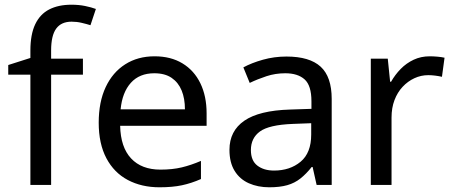

<svg xmlns="http://www.w3.org/2000/svg" viewBox="-20 -785 1922 815"><path d="M332 -468H197V0H109V-468H15V-509L109 -539V-570Q109 -639 129.5 -682Q150 -725 189 -745Q228 -765 283 -765Q315 -765 341.5 -759.5Q368 -754 387 -747L364 -678Q348 -683 327 -688Q306 -693 284 -693Q240 -693 218.5 -663.5Q197 -634 197 -571V-536H332Z M636 -546Q705 -546 754.5 -516Q804 -486 830.5 -431.5Q857 -377 857 -304V-251H490Q492 -160 536.5 -112.5Q581 -65 661 -65Q712 -65 751.5 -74.5Q791 -84 833 -102V-25Q792 -7 752 1.5Q712 10 657 10Q581 10 522.5 -21Q464 -52 431.5 -113.5Q399 -175 399 -264Q399 -352 428.5 -415Q458 -478 511.5 -512Q565 -546 636 -546ZM635 -474Q572 -474 535.5 -433.5Q499 -393 492 -321H765Q765 -367 751 -401Q737 -435 708.5 -454.5Q680 -474 635 -474Z M1196 -545Q1294 -545 1341 -502Q1388 -459 1388 -365V0H1324L1307 -76H1303Q1280 -47 1255.5 -27.5Q1231 -8 1199.5 1Q1168 10 1123 10Q1075 10 1036.5 -7Q998 -24 976 -59.5Q954 -95 954 -149Q954 -229 1017 -272.5Q1080 -316 1211 -320L1302 -323V-355Q1302 -422 1273 -448Q1244 -474 1191 -474Q1149 -474 1111 -461.5Q1073 -449 1040 -433L1013 -499Q1048 -518 1096 -531.5Q1144 -545 1196 -545ZM1222 -259Q1122 -255 1083.5 -227Q1045 -199 1045 -148Q1045 -103 1072.5 -82Q1100 -61 1143 -61Q1211 -61 1256 -98.5Q1301 -136 1301 -214V-262Z M1804 -546Q1819 -546 1836.5 -544.5Q1854 -543 1867 -540L1856 -459Q1843 -462 1827.5 -464Q1812 -466 1798 -466Q1767 -466 1739 -453Q1711 -440 1689 -416.5Q1667 -393 1654.5 -360Q1642 -327 1642 -286V0H1554V-536H1626L1636 -438H1640Q1657 -468 1681 -492.5Q1705 -517 1736 -531.5Q1767 -546 1804 -546Z"/></svg>

Font: Noto Sans Kannada
Style: Regular
Weight: 400
Designer: Jelle Bosma - Monotype Design Team
Foundry: Monotype Imaging Inc.
Version: Version 2.003